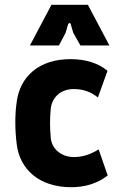

<svg xmlns="http://www.w3.org/2000/svg" viewBox="-20 -770 497 802"><path d="M278 12C332 12 385 -2 430 -37L392 -146C355 -123 323 -114 288 -114C235 -114 196 -149 192 -194C188 -238 188 -274 192 -316C197 -364 235 -398 287 -398C330 -398 359 -386 389 -363L429 -474C393 -505 339 -523 275 -523C141 -523 64 -449 50 -346C45 -313 44 -285 44 -257C44 -229 46 -198 50 -166C63 -65 141 12 278 12ZM105 -580H226L254 -633L264 -667C267 -676 274 -676 276 -667L286 -633L316 -580H437L347 -750H195Z"/></svg>

Font: Finlandica
Style: Bold
Weight: 700
Designer: Niklas Ekholm, Juho Hiilivirta, Jaakko Suomalainen
Foundry: Helsinki Type Studio
Version: Version 2.000;Glyphs 3.2 (3202)